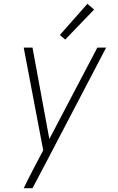

<svg xmlns="http://www.w3.org/2000/svg" viewBox="-20 -779 616 1004"><path d="M104 205H150L227 59L535 -530H489L238 -52L150 -530H104L206 7L158 98Q144 125 130.5 151.5Q117 178 104 205ZM321 -572 472 -729 437 -759 293 -596Z"/></svg>

Font: Iosevka Sparkle XLtObl
Style: Regular
Weight: 200
Italic angle: -9°
Designer: Belleve Invis
Foundry: Belleve Invis
Version: Version 4.5.0; ttfautohint (v1.8.3)